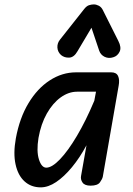

<svg xmlns="http://www.w3.org/2000/svg" viewBox="-20 -820 589 848"><path d="M160 7.5Q117.5 7.5 88.5 -18.8Q59.5 -45 48.8 -93.8Q38 -142.5 50 -209Q66.5 -299 105.8 -364.2Q145 -429.5 199.8 -465Q254.5 -500.5 316 -500.5H471.5Q494 -500.5 501.5 -484.2Q509 -468 504 -441L434 -39.5Q432 -29.5 421.5 -14.8Q411 0 380 0Q354 0 344.5 -13.8Q335 -27.5 338 -43L362 -178.5Q332.5 -123.5 297.8 -81.5Q263 -39.5 228 -16Q193 7.5 160 7.5ZM184.5 -79.5Q209.5 -79.5 245 -116.5Q280.5 -153.5 320 -220.2Q359.5 -287 396.5 -375L404 -415H320.5Q283 -415 248 -389.8Q213 -364.5 187 -318.8Q161 -273 150 -211Q140.5 -152 152 -115.8Q163.5 -79.5 184.5 -79.5ZM480 -567Q460 -560.5 442.2 -569Q424.5 -577.5 418 -596.5L384 -697.5L322.5 -594Q307 -566.5 285.8 -565.5Q264.5 -564.5 249.5 -577Q234.5 -591 233.5 -610.2Q232.5 -629.5 245 -645L352.5 -781Q362.5 -793.5 373.2 -797Q384 -800.5 394.5 -800.5Q405 -800.5 416.2 -794.8Q427.5 -789 434 -776L502.5 -639.5Q517.5 -610.5 508.2 -591.5Q499 -572.5 480 -567Z"/></svg>

Font: Edu AU VIC WA NT Hand Medium
Style: Regular
Weight: 500
Version: Version 1.001